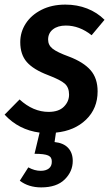

<svg xmlns="http://www.w3.org/2000/svg" viewBox="-36 -563 484 834"><path d="M388 -166Q388 -92 338 -43.5Q288 5 207 13L201 54Q240 58 260 79.5Q280 101 280 136Q280 182 245 216.5Q210 251 143 251Q88 251 50 222L87 164Q114 179 141 179Q163 179 176 169Q189 159 189 140Q190 120 173.5 112.5Q157 105 114 105L136 13Q45 1 -16 -65L49 -131Q108 -77 175 -77Q219 -77 241.5 -99.5Q264 -122 264 -152Q264 -183 245.5 -199.5Q227 -216 172 -237Q109 -261 80.5 -293.5Q52 -326 52 -380Q52 -424 76 -461Q100 -498 144.5 -520.5Q189 -543 248 -543Q299 -543 342.5 -526Q386 -509 418 -477L362 -410Q309 -452 250 -452Q215 -452 194 -435.5Q173 -419 173 -391Q173 -367 192.5 -351.5Q212 -336 264 -317Q327 -293 357.5 -258Q388 -223 388 -166Z"/></svg>

Font: Fira Sans Condensed Medium
Style: Italic
Weight: 500
Width: 3
Italic angle: -8°
Designer: bBox Type GmbH & Carrois Corporate GbR & Edenspiekermann AG
Foundry: bBox Type GmbH & Carrois Corporate GbR & Edenspiekermann AG
Version: Version 4.301